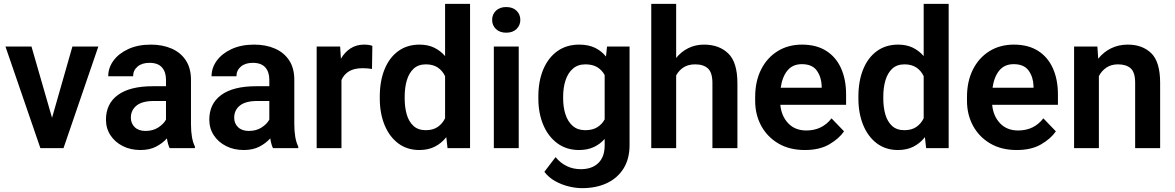

<svg xmlns="http://www.w3.org/2000/svg" viewBox="-20 -770 6106 998"><path d="M143.6 -528.3 250.5 -157.7 356.4 -528.3H491.2L310.1 0H189.9L8.3 -528.3Z M861.8 0Q852.5 -19 847.7 -50.8Q825.7 -25.9 791.7 -8.1Q757.8 9.8 710 9.8Q658.7 9.8 618.2 -10.7Q577.6 -31.2 554.2 -66.9Q530.8 -102.5 530.8 -147.9Q530.8 -231 593 -276.4Q655.3 -321.8 773.9 -321.8H842.8V-356Q842.8 -396 821.8 -419.7Q800.8 -443.4 756.8 -443.4Q717.8 -443.4 694.8 -423.8Q671.9 -404.3 671.9 -373.5H542.5Q542.5 -417.5 569.8 -454.8Q597.2 -492.2 647 -515.1Q696.8 -538.1 764.2 -538.1Q824.2 -538.1 871.3 -517.8Q918.5 -497.6 945.6 -456.8Q972.7 -416 972.7 -355V-124.5Q972.7 -48.8 993.2 -8.3V0ZM736.3 -89.4Q775.4 -89.4 803.2 -107.7Q831.1 -126 842.8 -148.4V-245.1H780.3Q719.2 -245.1 689.7 -221.2Q660.2 -197.3 660.2 -158.2Q660.2 -128.4 680.4 -108.9Q700.7 -89.4 736.3 -89.4Z M1398.9 0Q1389.6 -19 1384.8 -50.8Q1362.8 -25.9 1328.9 -8.1Q1294.9 9.8 1247.1 9.8Q1195.8 9.8 1155.3 -10.7Q1114.7 -31.2 1091.3 -66.9Q1067.9 -102.5 1067.9 -147.9Q1067.9 -231 1130.1 -276.4Q1192.4 -321.8 1311 -321.8H1379.9V-356Q1379.9 -396 1358.9 -419.7Q1337.9 -443.4 1293.9 -443.4Q1254.9 -443.4 1231.9 -423.8Q1209 -404.3 1209 -373.5H1079.6Q1079.6 -417.5 1106.9 -454.8Q1134.3 -492.2 1184.1 -515.1Q1233.9 -538.1 1301.3 -538.1Q1361.3 -538.1 1408.4 -517.8Q1455.6 -497.6 1482.7 -456.8Q1509.8 -416 1509.8 -355V-124.5Q1509.8 -48.8 1530.3 -8.3V0ZM1273.4 -89.4Q1312.5 -89.4 1340.3 -107.7Q1368.2 -126 1379.9 -148.4V-245.1H1317.4Q1256.3 -245.1 1226.8 -221.2Q1197.3 -197.3 1197.3 -158.2Q1197.3 -128.4 1217.5 -108.9Q1237.8 -89.4 1273.4 -89.4Z M1915.5 -531.7 1913.6 -411.6Q1891.1 -415.5 1864.3 -415.5Q1821.3 -415.5 1794.4 -399.4Q1767.6 -383.3 1754.9 -354V0H1626V-528.3H1748L1752 -464.8Q1772 -499 1802.2 -518.6Q1832.5 -538.1 1872.6 -538.1Q1897.5 -538.1 1915.5 -531.7Z M1954.1 -257.8V-268.1Q1954.1 -348.6 1978.8 -409.4Q2003.4 -470.2 2049.8 -504.2Q2096.2 -538.1 2161.1 -538.1Q2203.6 -538.1 2236.3 -522.5Q2269 -506.8 2293.5 -478.5V-750H2423.3V0H2306.2L2299.8 -57.1Q2274.9 -25.4 2240.2 -7.8Q2205.6 9.8 2160.2 9.8Q2095.7 9.8 2049.6 -25.1Q2003.4 -60.1 1978.8 -120.6Q1954.1 -181.2 1954.1 -257.8ZM2083.5 -268.1V-257.8Q2083.5 -212.4 2094.2 -175Q2105 -137.7 2129.2 -115.5Q2153.3 -93.3 2192.9 -93.3Q2230.5 -93.3 2255.1 -110.1Q2279.8 -127 2293.5 -155.3V-374Q2279.8 -402.8 2255.1 -419.2Q2230.5 -435.5 2193.8 -435.5Q2154.3 -435.5 2130.1 -413.1Q2106 -390.6 2094.7 -352.8Q2083.5 -314.9 2083.5 -268.1Z M2538.1 -666.5Q2538.1 -695.3 2557.9 -714.4Q2577.6 -733.4 2611.3 -733.4Q2645 -733.4 2664.8 -714.4Q2684.6 -695.3 2684.6 -666.5Q2684.6 -638.2 2664.8 -619.1Q2645 -600.1 2611.3 -600.1Q2577.6 -600.1 2557.9 -619.1Q2538.1 -638.2 2538.1 -666.5ZM2676.3 -528.3V0H2546.9V-528.3Z M2778.3 -257.8V-268.1Q2778.3 -348.6 2804 -409.4Q2829.6 -470.2 2877.2 -504.2Q2924.8 -538.1 2990.7 -538.1Q3038.1 -538.1 3072.3 -521.7Q3106.4 -505.4 3129.9 -476.1L3135.3 -528.3H3252.4V-16.1Q3252.4 55.7 3221.2 105.7Q3189.9 155.8 3134.5 181.9Q3079.1 208 3005.4 208Q2973.6 208 2936.8 199.2Q2899.9 190.4 2866 171.6Q2832 152.8 2809.6 123L2867.7 46.9Q2920.4 109.4 2999 109.4Q3057.1 109.4 3090.1 77.4Q3123 45.4 3123 -14.6V-47.9Q3099.1 -20.5 3066.2 -5.4Q3033.2 9.8 2989.7 9.8Q2924.8 9.8 2877.2 -25.1Q2829.6 -60.1 2804 -120.6Q2778.3 -181.2 2778.3 -257.8ZM2907.2 -268.1V-257.8Q2907.2 -212.4 2919.4 -175Q2931.6 -137.7 2957 -115.5Q2982.4 -93.3 3022 -93.3Q3059.6 -93.3 3084.2 -108.4Q3108.9 -123.5 3123 -149.4V-379.9Q3108.9 -405.8 3084.5 -420.7Q3060.1 -435.5 3022.9 -435.5Q2983.4 -435.5 2957.8 -413.1Q2932.1 -390.6 2919.7 -352.8Q2907.2 -314.9 2907.2 -268.1Z M3494.6 -750V-468.8Q3521 -501.5 3557.9 -519.8Q3594.7 -538.1 3639.2 -538.1Q3717.8 -538.1 3765.4 -492.2Q3813 -446.3 3813 -336.9V0H3683.1V-337.9Q3683.1 -392.6 3659.9 -414.1Q3636.7 -435.5 3593.3 -435.5Q3557.6 -435.5 3533.2 -419.9Q3508.8 -404.3 3494.6 -377.9V0H3365.2V-750Z M4163.6 9.8Q4083.5 9.8 4025.6 -24.4Q3967.8 -58.6 3936.5 -116.5Q3905.3 -174.3 3905.3 -246.1V-265.6Q3905.3 -347.2 3936 -408.4Q3966.8 -469.7 4021.7 -503.9Q4076.7 -538.1 4148.9 -538.1Q4224.1 -538.1 4275.1 -505.4Q4326.2 -472.7 4352.1 -414.3Q4377.9 -356 4377.9 -279.3V-225.1H4036.1Q4041.5 -167 4076.9 -129.4Q4112.3 -91.8 4171.4 -91.8Q4253.4 -91.8 4302.2 -154.8L4367.2 -87.4Q4342.3 -50.3 4291.5 -20.3Q4240.7 9.8 4163.6 9.8ZM4147.9 -436.5Q4100.1 -436.5 4073 -403.3Q4045.9 -370.1 4038.1 -314H4251V-323.7Q4249.5 -369.6 4225.6 -403.1Q4201.7 -436.5 4147.9 -436.5Z M4441.9 -257.8V-268.1Q4441.9 -348.6 4466.6 -409.4Q4491.2 -470.2 4537.6 -504.2Q4584 -538.1 4648.9 -538.1Q4691.4 -538.1 4724.1 -522.5Q4756.8 -506.8 4781.2 -478.5V-750H4911.1V0H4793.9L4787.6 -57.1Q4762.7 -25.4 4728 -7.8Q4693.4 9.8 4647.9 9.8Q4583.5 9.8 4537.4 -25.1Q4491.2 -60.1 4466.6 -120.6Q4441.9 -181.2 4441.9 -257.8ZM4571.3 -268.1V-257.8Q4571.3 -212.4 4582 -175Q4592.8 -137.7 4616.9 -115.5Q4641.1 -93.3 4680.7 -93.3Q4718.3 -93.3 4742.9 -110.1Q4767.6 -127 4781.2 -155.3V-374Q4767.6 -402.8 4742.9 -419.2Q4718.3 -435.5 4681.6 -435.5Q4642.1 -435.5 4617.9 -413.1Q4593.8 -390.6 4582.5 -352.8Q4571.3 -314.9 4571.3 -268.1Z M5264.6 9.8Q5184.6 9.8 5126.7 -24.4Q5068.8 -58.6 5037.6 -116.5Q5006.3 -174.3 5006.3 -246.1V-265.6Q5006.3 -347.2 5037.1 -408.4Q5067.9 -469.7 5122.8 -503.9Q5177.7 -538.1 5250 -538.1Q5325.2 -538.1 5376.2 -505.4Q5427.2 -472.7 5453.1 -414.3Q5479 -356 5479 -279.3V-225.1H5137.2Q5142.6 -167 5178 -129.4Q5213.4 -91.8 5272.5 -91.8Q5354.5 -91.8 5403.3 -154.8L5468.3 -87.4Q5443.4 -50.3 5392.6 -20.3Q5341.8 9.8 5264.6 9.8ZM5249 -436.5Q5201.2 -436.5 5174.1 -403.3Q5147 -370.1 5139.2 -314H5352.1V-323.7Q5350.6 -369.6 5326.7 -403.1Q5302.7 -436.5 5249 -436.5Z M5791 -435.5Q5756.3 -435.5 5731.4 -418.9Q5706.5 -402.3 5691.9 -374.5V0H5563V-528.3H5684.1L5688.5 -464.8Q5715.8 -499.5 5755.1 -518.8Q5794.4 -538.1 5842.3 -538.1Q5918 -538.1 5964.1 -493.4Q6010.3 -448.7 6010.3 -338.9V0H5880.4V-339.8Q5880.4 -394 5857.2 -414.8Q5834 -435.5 5791 -435.5Z"/></svg>

Font: Vazirmatn UI FD SemiBold
Style: Regular
Weight: 600
Designer: Saber Rastikerdar
Foundry: Saber Rastikerdar
Version: Version 33.003